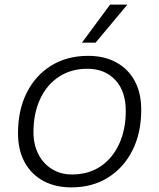

<svg xmlns="http://www.w3.org/2000/svg" viewBox="-20 -800 690 832"><path d="M289 12Q219 12 167 -16.5Q115 -45 86.5 -97.5Q58 -150 58 -223Q58 -323 96 -398.5Q134 -474 202.5 -516Q271 -558 362 -558Q432 -558 484 -529.5Q536 -501 564 -449Q592 -397 592 -324Q592 -224 554 -148.5Q516 -73 448 -30.5Q380 12 289 12ZM292 -44Q363 -44 415 -78.5Q467 -113 496 -175.5Q525 -238 525 -319Q525 -405 479.5 -453.5Q434 -502 359 -502Q288 -502 235.5 -467.5Q183 -433 154 -371Q125 -309 125 -227Q125 -175 145.5 -133.5Q166 -92 204 -68Q242 -44 292 -44ZM335 -615 457 -780H532L394 -615Z"/></svg>

Font: Azeret Mono Thin ExtraLight
Style: Italic
Weight: 250
Italic angle: -12°
Version: Version 1.002